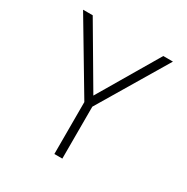

<svg xmlns="http://www.w3.org/2000/svg" viewBox="-184 -981 1105 1137"><g transform="rotate(30 368.0 -412.5)"><path d="M340.5 0V-355L60.5 -825H126.5L367.5 -415L609 -825H675L395 -355V0Z"/></g></svg>

Font: Spartan Thin Light
Style: Regular
Weight: 300
Version: Version 1.004